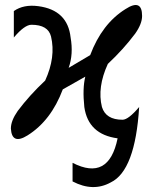

<svg xmlns="http://www.w3.org/2000/svg" viewBox="-20 -548 618 766"><path d="M449.2 3.9Q332 -11.7 316.4 -121.1Q308.6 -195.3 320.3 -242.2L230.5 -191.4Q183.6 -66.4 89.8 -7.8Q27.3 31.2 23.4 -35.2Q23.4 -66.4 50.8 -105.5Q97.7 -168 160.2 -226.6Q203.1 -320.3 183.6 -402.3Q171.9 -449.2 105.5 -449.2Q78.1 -449.2 35.2 -398.4V-503.9Q74.2 -531.2 132.8 -523.4Q250 -507.8 261.7 -398.4Q273.4 -332 253.9 -277.3L339.8 -328.1Q386.7 -453.1 480.5 -511.7Q546.9 -554.7 546.9 -484.4Q546.9 -453.1 519.5 -414.1Q472.7 -351.6 410.2 -293Q367.2 -199.2 386.7 -121.1Q402.3 -70.3 468.8 -70.3Q492.2 -70.3 535.2 -121.1Q519.5 132.8 421.9 179.7Q351.6 218.8 269.5 175.8V101.6Q414.1 175.8 449.2 3.9Z"/></svg>

Font: 和音 by 宁静之雨，公众号njzyshare
Style: Regular
Weight: 400
Designer: Steve Matteson
Foundry: Ascender Corporation
Version: Version 6.00;June 8, 2018;FontCreator 11.0.0.2388 32-bit